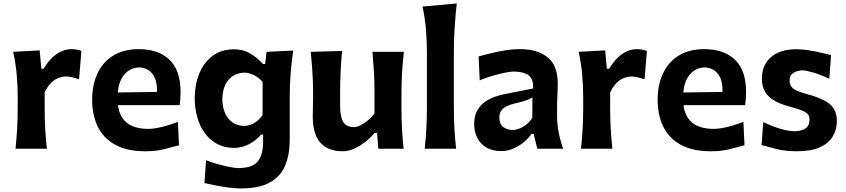

<svg xmlns="http://www.w3.org/2000/svg" viewBox="-20 -846 4814 1092"><path d="M68.2 0H246.7Q240.1 -59.3 237 -114Q234 -168.8 234 -231.3V-320.3Q252.1 -358.2 273.7 -377.7Q295.3 -397.2 316.7 -404.2Q338.1 -411.2 355.3 -411.2Q369.6 -411.2 390.1 -406.3Q410.7 -401.5 429.7 -395.3L442.9 -556.1Q428.6 -562.2 413.1 -564.4Q397.6 -566.5 384.7 -566.5Q361.1 -566.5 334.4 -556.2Q307.7 -545.8 280.8 -521.5Q253.8 -497.2 228.2 -455.1H215.2L205.5 -559.5L54.8 -551.3Q69.4 -485.6 75 -421.3Q80.7 -357 80.7 -294.5V-239.5Q80.7 -170.9 77.5 -115.1Q74.4 -59.3 68.2 0Z M807.1 14.3Q868.4 14.3 916 2Q963.6 -10.3 998 -19.8L991.9 -152.8Q964 -142 933.2 -132.8Q902.3 -123.6 874.2 -118.3Q846.2 -113 825.8 -113Q742.5 -113 700.3 -148.6Q658 -184.2 651.4 -247.9H1001.7Q1004.1 -265.1 1005.5 -282.8Q1006.9 -300.5 1006.9 -323Q1006.9 -445.6 944.1 -506.1Q881.2 -566.5 769.4 -566.5Q682.7 -566.5 623.4 -529.5Q564.1 -492.4 534 -427.3Q504 -362.2 504 -277.7Q504 -192.5 535.7 -126.6Q567.4 -60.7 634.4 -23.2Q701.4 14.3 807.1 14.3ZM872.6 -323 650.4 -320.1Q655.1 -384.7 687.3 -422.5Q719.6 -460.3 771.2 -462.7Q820.5 -460.6 847.7 -424.9Q875 -389.2 872.6 -323Z M1349 225.7Q1315.2 225.7 1276.1 220.3Q1237 214.8 1201.6 207.5Q1166.2 200.1 1142.7 195.1L1152.1 65.7Q1186.7 78.8 1223.7 88.9Q1260.7 99 1290.9 104.5Q1321.1 110 1334.2 110Q1414.2 110 1445.3 73Q1476.4 36.1 1476.4 -39.8V-80.9H1465.6Q1430.9 -42.2 1391.3 -23.6Q1351.6 -4.9 1312.4 -4.9Q1255.7 -4.9 1213.4 -28.3Q1171 -51.7 1143 -91.6Q1115 -131.5 1101.2 -182Q1087.5 -232.4 1087.5 -286.7Q1087.5 -363.5 1113.1 -426.8Q1138.7 -490.1 1188.8 -527.8Q1238.9 -565.6 1312.3 -565.6Q1360.8 -565.6 1402.3 -542.2Q1443.8 -518.7 1475.1 -481.9H1488.1L1496 -551.1L1647.6 -558.7Q1637.7 -491.4 1632.7 -425.1Q1627.7 -358.8 1627.7 -294.4V-48.8Q1627.7 32.9 1602.2 94.8Q1576.7 156.7 1515.8 191.2Q1455 225.7 1349 225.7ZM1368.3 -129.7Q1432.9 -132 1473.5 -192.8V-379.8Q1452 -404.9 1424.2 -418.7Q1396.3 -432.5 1369.2 -433Q1327.7 -431.5 1299.8 -410.7Q1272 -389.9 1258.2 -356.1Q1244.5 -322.2 1244.5 -281.2Q1244.5 -242.2 1257.8 -208.1Q1271.2 -173.9 1298.6 -152.6Q1326.1 -131.2 1368.3 -129.7Z M1929.4 14.3Q1961.4 14.3 1994.7 -0.8Q2028 -15.8 2058.2 -39.6Q2088.4 -63.3 2110.4 -90.1H2124.4L2131.9 0H2275.7Q2269 -59.3 2266.2 -115.1Q2263.3 -170.9 2263.3 -239.5V-301.1Q2263.3 -352.2 2264.9 -393.8Q2266.4 -435.4 2269.6 -473.6Q2272.7 -511.8 2277 -551.3H2098.3Q2103.4 -492 2106.7 -437.2Q2109.9 -382.4 2109.9 -320.1V-200.5Q2094.5 -179.7 2073.1 -162Q2051.8 -144.3 2030.4 -133.7Q2009.1 -123.1 1993.6 -123.1Q1948.9 -123.1 1931.7 -153.1Q1914.4 -183.2 1914.4 -243.5V-320.1Q1914.4 -382.4 1917.3 -439.6Q1920.2 -496.8 1925.8 -556.1L1747.1 -551.3Q1751.4 -511.8 1754.4 -473.6Q1757.4 -435.4 1759.1 -393.8Q1760.8 -352.2 1760.8 -301.1Q1760.8 -272.6 1759.8 -245.2Q1758.8 -217.9 1758.8 -181.8Q1758.8 -84.3 1801.7 -35Q1844.6 14.3 1929.4 14.3Z M2395.6 0H2574.2Q2567.5 -59.3 2564.4 -115.1Q2561.2 -170.9 2561.2 -239.5V-546.2Q2561.2 -621.8 2565.9 -691.3Q2570.6 -760.8 2577.9 -826.4L2383.2 -808.6Q2397 -743.6 2402.5 -678.8Q2408.1 -614.1 2408.1 -546.2V-239.5Q2408.1 -170.9 2404.9 -115.1Q2401.8 -59.3 2395.6 0Z M2896.8 -106.9Q2865 -106.9 2842.5 -123.3Q2820.1 -139.7 2820.1 -178Q2820.1 -203 2832.4 -218.6Q2844.6 -234.2 2864.5 -243.2Q2884.3 -252.2 2906.8 -257.2Q2941.2 -265.3 2960.5 -271.3Q2979.8 -277.3 2990.4 -282.3Q3000.9 -287.4 3008.1 -292.1L3007.6 -176.4Q2994.3 -153.7 2974.6 -138.1Q2955 -122.6 2934.3 -114.8Q2913.6 -106.9 2896.8 -106.9ZM2831.5 13.3Q2865 13.3 2897.4 -0.2Q2929.8 -13.7 2957.2 -36.2Q2984.7 -58.7 3003.7 -84.7H3015.1L3036 0H3183.3Q3164.8 -51.7 3156.6 -97.7Q3148.4 -143.8 3148.4 -184.7V-234Q3148.4 -265.7 3150.4 -304.1Q3152.4 -342.6 3152.4 -369Q3152.4 -473.4 3094.7 -519.9Q3037.1 -566.5 2938.9 -566.5Q2896 -566.5 2851.4 -559.2Q2806.9 -551.8 2767.9 -542.1Q2728.9 -532.4 2702 -525.3L2708.5 -389Q2744.8 -404.4 2783.5 -415.5Q2822.2 -426.7 2853.3 -432.8Q2884.4 -439 2898.2 -439Q2934.5 -439 2960.6 -431Q2986.7 -423.1 3000.3 -402.3Q3013.9 -381.5 3012.3 -342.9L2848.6 -310.4Q2824.1 -305.6 2794.4 -295.4Q2764.8 -285.3 2738.1 -266.6Q2711.4 -247.9 2694.1 -217Q2676.9 -186.2 2676.9 -139.8Q2676.9 -97.4 2694.3 -62.6Q2711.6 -27.8 2746 -7.3Q2780.3 13.3 2831.5 13.3Z M3284.5 0H3463.1Q3456.4 -59.3 3453.4 -114Q3450.3 -168.8 3450.3 -231.3V-320.3Q3468.5 -358.2 3490 -377.7Q3511.6 -397.2 3533 -404.2Q3554.4 -411.2 3571.6 -411.2Q3585.9 -411.2 3606.5 -406.3Q3627 -401.5 3646 -395.3L3659.2 -556.1Q3644.9 -562.2 3629.4 -564.4Q3613.9 -566.5 3601 -566.5Q3577.4 -566.5 3550.7 -556.2Q3524 -545.8 3497.1 -521.5Q3470.1 -497.2 3444.6 -455.1H3431.5L3421.8 -559.5L3271.1 -551.3Q3285.7 -485.6 3291.3 -421.3Q3297 -357 3297 -294.5V-239.5Q3297 -170.9 3293.8 -115.1Q3290.7 -59.3 3284.5 0Z M4023.4 14.3Q4084.7 14.3 4132.3 2Q4179.9 -10.3 4214.3 -19.8L4208.2 -152.8Q4180.3 -142 4149.5 -132.8Q4118.6 -123.6 4090.5 -118.3Q4062.5 -113 4042.1 -113Q3958.8 -113 3916.6 -148.6Q3874.3 -184.2 3867.7 -247.9H4218Q4220.4 -265.1 4221.8 -282.8Q4223.2 -300.5 4223.2 -323Q4223.2 -445.6 4160.4 -506.1Q4097.6 -566.5 3985.7 -566.5Q3899 -566.5 3839.7 -529.5Q3780.4 -492.4 3750.4 -427.3Q3720.3 -362.2 3720.3 -277.7Q3720.3 -192.5 3752 -126.6Q3783.7 -60.7 3850.7 -23.2Q3917.7 14.3 4023.4 14.3ZM4088.9 -323 3866.7 -320.1Q3871.4 -384.7 3903.6 -422.5Q3935.9 -460.3 3987.5 -462.7Q4036.8 -460.6 4064 -424.9Q4091.3 -389.2 4088.9 -323Z M4513 14.3Q4592.8 14.3 4642.7 -8.2Q4692.6 -30.6 4716.1 -69.5Q4739.6 -108.5 4739.6 -157.5Q4739.6 -201.8 4720.9 -229.8Q4702.3 -257.8 4663.9 -276.7Q4625.6 -295.7 4566 -311.9Q4511.9 -326.4 4491.3 -342.2Q4470.7 -358.1 4470.7 -385.8Q4470.7 -410 4482.3 -422.5Q4493.9 -434.9 4510.3 -440Q4526.6 -445.1 4540.9 -446.1Q4561.3 -446.1 4603.6 -434.1Q4645.8 -422.1 4696.5 -398L4706.7 -532.3Q4684.7 -538.3 4651 -546.2Q4617.3 -554 4580.3 -560Q4543.3 -566 4510.6 -566Q4416.4 -566 4364.8 -520.7Q4313.2 -475.3 4313.2 -399.2Q4313.2 -355.7 4330.6 -325.4Q4348 -295 4381.8 -275.1Q4415.5 -255.1 4464.1 -241.7Q4509.4 -229.6 4535.5 -219.9Q4561.6 -210.2 4572.9 -198.4Q4584.1 -186.6 4584.1 -167.3Q4584.1 -141.6 4573 -127Q4562 -112.5 4543.5 -106.5Q4525.1 -100.5 4503.2 -99.3Q4478 -99.3 4447 -106.1Q4416.1 -113 4383.8 -124.8Q4351.4 -136.7 4321.2 -151.5L4311.4 -21.2Q4345.1 -11.5 4395.8 1.4Q4446.5 14.3 4513 14.3Z"/></svg>

Font: Pinar-VF-FD
Style: Regular
Weight: 300
Designer: Amin Abedi
Version: Version 3.0